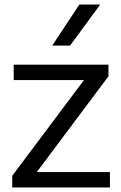

<svg xmlns="http://www.w3.org/2000/svg" viewBox="-20 -828 535 848"><path d="M34 0V-51.5L351 -474.5H40.5V-542.5H459V-491L142.5 -68H465.5V0ZM210.5 -626.5 330.5 -808H422.5L289.5 -626.5Z"/></svg>

Font: Encode Sans SemiExpanded SemiExpanded
Style: Regular
Weight: 400
Width: 6
Designer: Multiple Designers
Foundry: Impallari Type
Version: Version 3.000; ttfautohint (v1.8.3) -l 8 -r 50 -G 200 -x 14 